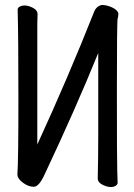

<svg xmlns="http://www.w3.org/2000/svg" viewBox="-20 -734 540 772"><path d="M426 18Q410 18 391.5 8.5Q373 -1 373 -17Q375 -103 375 -188V-521Q285 -299 160 -34Q137 17 116 17Q94 17 72 0.5Q50 -16 50 -33Q54 -89 54 -339Q54 -587 51 -695Q51 -703 59.5 -707.5Q68 -712 78 -712Q94 -712 112.5 -702.5Q131 -693 131 -677L130 -640V-153Q254 -423 357 -683Q366 -709 389 -714Q409 -714 430 -704.5Q451 -695 456 -681Q456 -668 453 -658.5Q450 -649 450 -373Q450 -74 451.5 -45Q453 -16 453 1Q453 8 445 13Q437 18 426 18Z"/></svg>

Font: LXGW WenKai Mono TC
Style: Bold
Weight: 700
Designer: LXGW / Fontworks Inc.
Foundry: LXGW / Fontworks Inc.
Version: Version 1.330